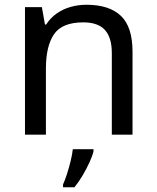

<svg xmlns="http://www.w3.org/2000/svg" viewBox="-20 -566 658 807"><path d="M343 -546Q439 -546 488 -499.5Q537 -453 537 -349V0H450V-343Q450 -408 421 -440Q392 -472 330 -472Q241 -472 207 -422Q173 -372 173 -278V0H85V-536H156L169 -463H174Q192 -491 218.5 -509.5Q245 -528 277 -537Q309 -546 343 -546ZM373 70Q369 88 356.5 115.5Q344 143 327.5 171Q311 199 293 221H245V209Q253 192 261.5 165.5Q270 139 277 110.5Q284 82 286 61H373Z"/></svg>

Font: Noto Sans Myanmar
Style: Regular
Weight: 400
Designer: Monotype Design Team
Foundry: Monotype Imaging Inc.
Version: Version 2.107